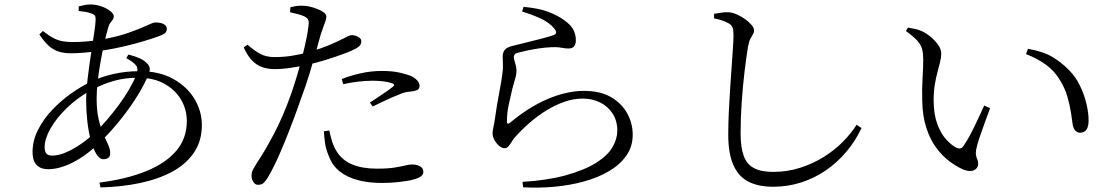

<svg xmlns="http://www.w3.org/2000/svg" viewBox="-20 -807 5040 870"><path d="M430.7 20.3Q553.3 4.7 641.8 -31.2Q730.4 -67 778.5 -123.4Q826.5 -179.8 826.5 -257.6Q826.5 -311.8 799.8 -356.3Q773.2 -400.9 724.1 -427.8Q675.1 -454.8 606.6 -454.8Q548.8 -454.8 498.9 -441.3Q448.9 -427.7 395.4 -399.8Q331.5 -364.9 283.3 -318.1Q235.1 -271.4 208.7 -224.5Q182.2 -177.6 182.2 -140.5Q182.2 -120 190.4 -110.9Q198.5 -101.9 216.4 -101.9Q244.6 -101.9 278.2 -116.2Q311.7 -130.5 345.7 -153.8Q379.7 -177.2 407.9 -204.4Q436.3 -230.9 464.6 -263.9Q492.9 -296.8 518.9 -332.2Q544.9 -367.6 564.8 -401.6Q584.7 -435.6 595.8 -463.4Q608.6 -493.7 597.7 -509.1Q586.9 -524.5 552.2 -543.5L561.8 -559.8Q588.6 -553.4 611.1 -543.7Q633.6 -534.1 648.6 -517.5Q657.3 -507.5 658.5 -497.6Q659.7 -487.8 654.9 -474.4Q638.5 -431.2 604.8 -376.3Q571.1 -321.4 526.6 -265.6Q482.2 -209.9 432.2 -161.5Q371.4 -102.1 310.5 -71.2Q249.6 -40.3 198.4 -40.3Q164.7 -40.3 146.1 -59.3Q127.5 -78.3 127.5 -117.6Q127.5 -169.8 152.1 -218.4Q176.7 -267.1 216.5 -309Q256.3 -350.9 303.2 -384.1Q350.1 -417.3 394.7 -437.7Q436.1 -458.4 492.8 -471.4Q549.5 -484.5 612 -484.5Q702.6 -484.5 765.7 -449Q828.8 -413.5 861.8 -357.9Q894.7 -302.3 894.7 -240.2Q894.7 -169.4 860 -117.2Q825.3 -64.9 763 -30.5Q700.6 3.9 616.7 21.9Q532.8 39.9 435.3 42.3ZM449.3 -85.5Q430.5 -85.5 415.7 -110.4Q401 -135.2 390.6 -174.8Q380.3 -214.4 375.4 -260.6Q370.4 -306.8 370.4 -349.5Q370.4 -393.5 377 -449.5Q383.6 -505.4 391.9 -560Q400.1 -614.6 406.7 -657.5Q413.3 -700.4 413.3 -718.5Q413.3 -731.7 409.7 -736.7Q406.1 -741.6 394.6 -745.8Q381.5 -750.8 366.8 -753.2Q352.1 -755.6 336.3 -757.3L336.9 -778.3Q349.9 -781.4 363.8 -784.1Q377.7 -786.8 387.1 -786.8Q416.3 -786.8 440.9 -777.7Q465.5 -768.6 480.5 -756.1Q495.5 -743.6 495.5 -734.1Q495.5 -724 490.2 -717.2Q485 -710.3 478.7 -701.6Q472.5 -692.8 468.3 -674.6Q460.7 -648.8 452.1 -609.9Q443.5 -571 435.6 -526.8Q427.7 -482.7 422.8 -439.4Q417.9 -396.1 417.9 -361.1Q417.9 -304.9 427.2 -265.6Q436.5 -226.3 448.6 -198.8Q460.8 -171.3 470.1 -151.1Q479.4 -130.9 479.4 -112.4Q479.4 -97.8 470.6 -91.7Q461.8 -85.5 449.3 -85.5ZM301.6 -565.6Q270 -565.6 245.6 -573.4Q221.1 -581.1 200.7 -599.6Q180.3 -618 158.3 -650.9L174.4 -666.6Q201 -645.5 222 -634.6Q243 -623.7 263.7 -620.1Q284.3 -616.5 309.4 -616.5Q338.9 -616.5 368.9 -619Q398.9 -621.5 427.7 -625.9Q506.9 -638.9 560.3 -657.7Q613.6 -676.5 644 -690.9Q674.3 -705.3 683.5 -705.3Q709.2 -705.3 722.6 -697.3Q736 -689.4 736 -676.6Q736 -667.4 731.2 -660.6Q726.3 -653.9 712.9 -648.2Q695.9 -641 664.9 -630.9Q633.9 -620.9 594.1 -610Q554.3 -599.1 509.9 -589.8Q465.6 -580.5 422.6 -575.1Q394.4 -571.3 362.9 -568.5Q331.3 -565.6 301.6 -565.6Z M1148.9 30.4Q1136.7 30.4 1128.3 18Q1119.9 5.6 1119.9 -10.8Q1119.9 -21.8 1122.6 -29.7Q1125.4 -37.6 1131.1 -46.7Q1136.7 -55.7 1144.2 -68.9Q1182.2 -125.8 1222.7 -203Q1263.2 -280.1 1300.5 -385.1Q1313.6 -423 1326.4 -466.1Q1339.2 -509.1 1350 -552.1Q1360.9 -595.1 1368.4 -632Q1375.9 -668.8 1378.4 -694.2Q1380.2 -711 1375.3 -719.2Q1370.3 -727.4 1356.7 -733.9Q1342 -739.9 1325.7 -744.1Q1309.4 -748.2 1294.2 -751.3L1295.8 -774.1Q1311.6 -778 1326.4 -780.1Q1341.1 -782.1 1359.3 -780.6Q1377.4 -779.8 1400.6 -772.5Q1423.8 -765.3 1441.3 -754.6Q1458.8 -744 1458.8 -732.1Q1458.8 -723.5 1455 -712Q1451.1 -700.6 1445.5 -685.8Q1439.8 -671.1 1433.5 -651.5Q1425.3 -622.1 1412.2 -574.7Q1399 -527.4 1382.4 -473.2Q1365.9 -418.9 1346.9 -368.2Q1329.4 -317.6 1309.3 -264.2Q1289.3 -210.8 1268.8 -160.7Q1248.3 -110.6 1228.9 -69.4Q1209.4 -28.3 1193 -1.8Q1182.8 14.7 1173.8 22.6Q1164.8 30.4 1148.9 30.4ZM1708.7 22Q1651.2 22 1602.8 9.5Q1554.3 -3.1 1519.9 -29.9Q1485.5 -56.7 1469.7 -100.5Q1457.1 -129.7 1453 -158Q1448.9 -186.4 1447.6 -212.3L1472.2 -215.5Q1476.6 -193.7 1484.3 -168Q1491.9 -142.3 1506.2 -119.8Q1532.4 -79.1 1577.9 -61Q1623.4 -42.8 1687.7 -42.8Q1738.2 -42.8 1768.1 -47.8Q1798.1 -52.8 1816.3 -57.3Q1834.5 -61.8 1848.6 -61.8Q1860.7 -61.8 1872.2 -58.3Q1883.7 -54.7 1891 -47.3Q1898.3 -39.9 1898.3 -27.9Q1898.3 -13 1881.6 -4.2Q1864.9 4.6 1842.5 9.4Q1820.1 13.8 1786.3 17.9Q1752.5 22 1708.7 22ZM1223.5 -493.8Q1194.1 -493.8 1168.7 -502.6Q1143.4 -511.3 1122.3 -532.8Q1101.2 -554.3 1084.4 -592L1101.5 -604.6Q1133.2 -576.6 1160 -562.5Q1186.8 -548.5 1222.9 -548.3Q1267.7 -548.1 1309.9 -555.5Q1352.2 -562.9 1383.7 -572.2Q1434.5 -587 1473.3 -603.4Q1512.1 -619.8 1539.7 -634.2Q1551.2 -640.3 1559.5 -644.1Q1567.7 -647.8 1573.9 -647.8Q1582.6 -647.8 1592.6 -644.6Q1602.5 -641.3 1609.8 -635.2Q1617.1 -629.1 1617.1 -619.9Q1617.1 -606 1606.7 -596.7Q1596.4 -587.4 1568.6 -575.4Q1556.5 -570 1524 -558.3Q1491.5 -546.5 1450.6 -533.9Q1409.6 -521.4 1370.5 -512.8Q1339.9 -506.2 1299.4 -500Q1258.9 -493.8 1223.5 -493.8ZM1656.2 -342.3Q1673.4 -353.7 1695.4 -368Q1717.4 -382.3 1736.2 -395.7Q1754.9 -409.1 1761.3 -414.8Q1772.2 -424.6 1757.1 -429.4Q1739.1 -436 1715.4 -438.6Q1691.7 -441.2 1668.9 -441.2Q1635.7 -441.2 1601.8 -437Q1567.9 -432.8 1535.2 -425.5L1528.6 -448.9Q1564.9 -463.5 1612.6 -474.5Q1660.3 -485.5 1709.9 -485.5Q1759.7 -485.5 1793.4 -477.4Q1827.2 -469.4 1845.4 -461Q1862.7 -452.1 1871.9 -441Q1881.1 -429.9 1881.1 -417.4Q1881.1 -403.7 1869.7 -398.7Q1858.4 -393.7 1840.3 -392.1Q1826.5 -391.3 1813.7 -388Q1801 -384.8 1781 -375.6Q1758 -367.1 1726.5 -352.1Q1695 -337.2 1668.8 -324.4Z M2347.7 17Q2401.1 14.2 2452.3 6.3Q2503.6 -1.6 2537.6 -10.9Q2630.1 -36.4 2682.4 -70Q2734.7 -103.5 2756 -141Q2777.2 -178.4 2777.2 -215.1Q2777.2 -259.5 2756 -292.3Q2734.8 -325 2699.3 -342.7Q2663.7 -360.3 2620.7 -360.3Q2578.7 -360.3 2536.3 -345.3Q2493.9 -330.3 2453.6 -305.2Q2413.4 -280.1 2377.4 -248.5Q2341.5 -216.8 2311.9 -183.4Q2304.8 -175 2298 -163.6Q2291.3 -152.2 2283.8 -143.8Q2276.3 -135.4 2266.4 -135.4Q2249 -135.4 2231.5 -156.3Q2222.7 -166.2 2217.2 -179.2Q2211.8 -192.3 2211.8 -202.2Q2211.8 -214.3 2215.9 -231Q2220 -247.7 2222.1 -265.9Q2226.1 -296.2 2232.3 -332.3Q2238.4 -368.4 2245 -403.1Q2251.6 -437.9 2255 -462.5Q2259.9 -493.7 2258.8 -514.8Q2257.8 -535.8 2257.8 -552.1Q2257.8 -567.8 2266.3 -579.8Q2274.8 -591.9 2298.9 -598Q2325.2 -605 2361.5 -613.7Q2397.9 -622.4 2433.2 -631.7Q2468.6 -641 2488.3 -647.8Q2511 -656.3 2489.4 -679.9Q2470.4 -703.7 2431.4 -722.3Q2392.5 -740.8 2345.7 -754.5L2352.5 -775.9Q2422.3 -769.6 2464.1 -753.5Q2505.8 -737.4 2532.3 -718.6Q2564.7 -696.8 2577 -674.1Q2589.3 -651.4 2589.3 -625.2Q2589.3 -606.4 2581.1 -596.8Q2573 -587.3 2556.6 -587.3Q2543.9 -587.3 2535 -588.9Q2526.1 -590.5 2513.9 -592.3Q2501.8 -594 2479.5 -593.1Q2451.4 -592.1 2421.1 -587.5Q2390.7 -582.8 2366.3 -577.5Q2341.8 -572.2 2328.8 -568.6Q2317.2 -566 2312.7 -560.8Q2308.2 -555.6 2308.2 -548.2Q2308.2 -539.9 2314 -522.3Q2319.8 -504.7 2320.3 -490Q2320.7 -471.7 2314.4 -450.8Q2308.1 -429.8 2301.3 -403.7Q2293.2 -369.6 2285 -331.6Q2276.9 -293.7 2277.1 -256.6Q2277.3 -240 2290.9 -250.8Q2332.6 -285.6 2375.2 -312.6Q2417.9 -339.6 2460.6 -358Q2503.3 -376.3 2545 -385.8Q2586.6 -395.2 2625.4 -395.2Q2700.5 -395.2 2749.3 -366.5Q2798.1 -337.7 2822.5 -292.4Q2847 -247.2 2847 -196.7Q2847 -142.8 2817.9 -101.5Q2788.9 -60.3 2738.7 -30.9Q2688.5 -1.6 2624.3 15.8Q2560.1 33.3 2489.7 39.4Q2419.3 45.6 2350.5 41.6Z M3483.1 39.2Q3415.8 39.2 3370.6 15.7Q3325.4 -7.9 3302.7 -60Q3279.9 -112.1 3279.9 -197.3Q3279.9 -243.8 3282.3 -297.6Q3284.7 -351.4 3288.4 -405.3Q3292.2 -459.2 3295.5 -507.3Q3298.8 -555.4 3301.2 -591.4Q3303.6 -627.4 3303.6 -644.5Q3303.6 -672.1 3298.7 -683.5Q3293.8 -694.9 3280.6 -701.8Q3269.2 -708.5 3252.1 -714.4Q3234.9 -720.4 3215.6 -723.5V-744.4Q3235.6 -748 3251.6 -750.1Q3267.5 -752.2 3280.9 -751.4Q3298.8 -750.6 3318.7 -741.7Q3338.5 -732.9 3356.4 -720.2Q3374.2 -707.5 3385.5 -693.9Q3396.8 -680.4 3396.8 -669.5Q3396.8 -659.1 3391.4 -651Q3386.1 -642.9 3380 -631Q3374 -619.2 3369.4 -595.3Q3361.5 -547.9 3353.7 -482.1Q3345.8 -416.4 3340.8 -343.7Q3335.8 -271 3335.8 -203Q3335.8 -139.7 3349.8 -101.2Q3363.7 -62.7 3396.2 -45.4Q3428.7 -28.1 3483.4 -28.1Q3547.6 -28.1 3605.3 -46.6Q3662.9 -65 3711.7 -95.3Q3760.6 -125.5 3798.5 -163.8Q3836.4 -202 3861.6 -241.7L3883.7 -226.7Q3855.9 -167.7 3815 -119.2Q3774 -70.8 3722.4 -35.2Q3670.7 0.4 3610.1 19.8Q3549.5 39.2 3483.1 39.2Z M4343.6 -39.3Q4314.2 -52.3 4282.6 -75.8Q4251 -99.3 4223.1 -136.4Q4195.3 -173.6 4177.7 -226.8Q4160.1 -280 4158.8 -351.4Q4157.3 -405.5 4160.4 -454.4Q4163.4 -503.4 4163.4 -536.7Q4163.4 -564.4 4158.5 -583.6Q4153.7 -602.9 4136.9 -622Q4120.2 -641 4084.8 -666.4L4094.1 -681.9Q4112 -679.1 4127.4 -675.7Q4142.8 -672.2 4156.9 -665.9Q4174.9 -657.9 4195.4 -641.3Q4215.9 -624.7 4230.4 -604.6Q4245 -584.4 4245 -563.3Q4245 -546.7 4239.8 -526.1Q4234.7 -505.5 4227.8 -480.1Q4220.9 -454.6 4215.8 -423.2Q4210.6 -391.7 4210.6 -353.1Q4210.6 -290.1 4226.8 -246Q4242.9 -202 4266.7 -176Q4290.5 -150 4311.4 -138.7Q4322.4 -133.1 4331 -134.6Q4339.6 -136.1 4346.3 -146.3Q4369.9 -181.3 4394.3 -231.8Q4418.8 -282.2 4439.7 -328.7L4466.4 -316.7Q4454.6 -284.4 4441.2 -248.2Q4427.9 -212.1 4417.9 -182Q4407.8 -151.8 4404.7 -136Q4400.1 -113.8 4402.7 -102.5Q4405.2 -91.2 4408.8 -83.7Q4412.4 -76.3 4412.4 -65.2Q4412.4 -44.7 4393.8 -35.8Q4375.1 -26.8 4343.6 -39.3ZM4873.5 -205.7Q4861.8 -205.7 4853 -214.7Q4844.2 -223.7 4840.9 -241Q4837.9 -262.8 4832.8 -296.4Q4827.8 -329.9 4816.9 -367.9Q4806 -405.9 4784.5 -441.4Q4758.4 -485.9 4718.8 -514.3Q4679.2 -542.7 4629.2 -561.9L4637.8 -585.9Q4708.9 -573.3 4750.5 -547.9Q4792.1 -522.5 4826 -487.2Q4854.9 -457.8 4874 -417.8Q4893.1 -377.8 4902.9 -336.9Q4912.7 -296 4912.7 -262.1Q4912.7 -233 4902.9 -219.4Q4893.2 -205.7 4873.5 -205.7Z"/></svg>

Font: Noto Serif SC ExtraLight
Style: Regular
Weight: 200
Designer: Ryoko NISHIZUKA 西塚涼子 (kana & ideographs); Frank Grießhammer (Latin, Greek & Cyrillic); Wenlong ZHANG 张文龙 (bopomofo); San
Foundry: Adobe
Version: Version 2.002-H1;hotconv 1.1.0;makeotfexe 2.6.0